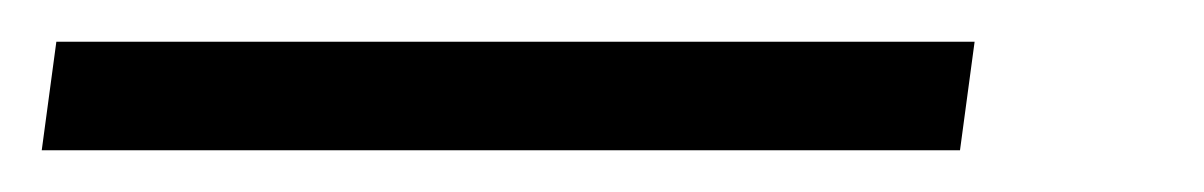

<svg xmlns="http://www.w3.org/2000/svg" viewBox="-37 45 577 92"><path d="M-17 117 -10 65H430L423 117Z"/></svg>

Font: Glekhifnjqigglhiwekvrgaqftz
Style: Regular
Weight: 300
Italic angle: -8°
Designer: Carrois Corporate & Edenspiekermann
Foundry: Carrois Corporate GbR & Edenspiekermann AG
Version: Version 2.001